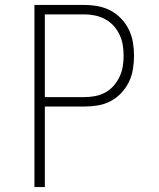

<svg xmlns="http://www.w3.org/2000/svg" viewBox="-20 -755 640 775"><path d="M119 0V-735H320Q348 -735 375 -730Q402 -725 426 -712.5Q450 -700 469 -680Q488 -660 500 -635.5Q512 -611 516.5 -584Q521 -557 521 -530Q521 -503 516.5 -475.5Q512 -448 500 -423.5Q488 -399 469 -379Q450 -359 426 -346.5Q402 -334 375 -329.5Q348 -325 320 -325H161V0ZM161 -363H320Q342 -363 363.5 -367Q385 -371 404.5 -381.5Q424 -392 438.5 -408.5Q453 -425 462.5 -445Q472 -465 475.5 -486.5Q479 -508 479 -530Q479 -552 475.5 -573.5Q472 -595 462.5 -615Q453 -635 438.5 -651Q424 -667 404.5 -677.5Q385 -688 363.5 -692.5Q342 -697 320 -697H161Z"/></svg>

Font: Iosevka Extralight Extended
Style: Regular
Weight: 200
Width: 7
Monospace: yes
Designer: Belleve Invis
Foundry: Belleve Invis
Version: Version 32.5.0; ttfautohint (v1.8.4)